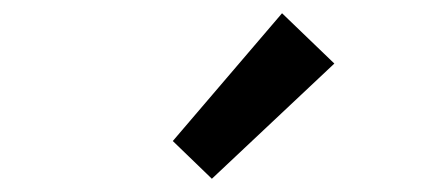

<svg xmlns="http://www.w3.org/2000/svg" viewBox="-20 -914 655 290"><path d="M300 -644 485 -818 406 -894 241 -701Z"/></svg>

Font: Noto Sans CJK TC Medium
Style: Regular
Weight: 500
Designer: Ryoko NISHIZUKA 西塚涼子 (kana, bopomofo & ideographs); Paul D. Hunt (Latin, Greek & Cyrillic); Sandoll Communications 산돌커뮤니
Foundry: Adobe
Version: Version 2.004;hotconv 1.0.118;makeotfexe 2.5.65603